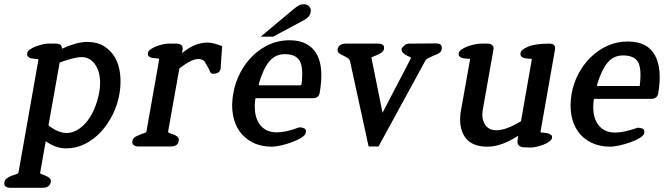

<svg xmlns="http://www.w3.org/2000/svg" viewBox="-43 -695 3168 911"><path d="M251 -464Q284 -479 314 -487.5Q344 -496 372 -496Q418 -496 451 -475.5Q484 -455 503 -421.5Q522 -388 527 -343.5Q532 -299 524 -251Q515 -198 491.5 -151Q468 -104 435 -68.5Q402 -33 360 -12Q318 9 271 9Q247 9 223 1Q199 -7 174 -25L148 122Q146 129 153 131Q160 133 167 136Q172 138 177 140.5Q182 143 187 146Q192 149 196 155Q200 161 198 169Q195 183 185 189.5Q175 196 161 196H5Q-7 196 -16 190Q-25 184 -22 169Q-20 158 -11 151.5Q-2 145 9 140Q12 139 15 138Q18 137 21 136Q29 133 36 131Q43 129 45 122L139 -410Q140 -415 133.5 -415Q127 -415 121 -416Q116 -417 110 -417.5Q104 -418 99 -420Q93 -423 88.5 -428.5Q84 -434 86 -443Q87 -452 98.5 -460Q110 -468 125.5 -474Q141 -480 157 -484Q173 -488 184 -488H223Q251 -488 251 -464ZM345 -424Q325 -424 298.5 -417Q272 -410 240 -398L187 -100Q213 -80 234 -72Q255 -64 272 -64Q299 -64 324 -78.5Q349 -93 369.5 -118.5Q390 -144 405 -179.5Q420 -215 428 -257Q434 -292 431 -322.5Q428 -353 416.5 -375.5Q405 -398 387 -411Q369 -424 345 -424Z M972 -345Q962 -344 958 -348.5Q954 -353 952 -358Q951 -360 950.5 -362.5Q950 -365 948 -367Q947 -369 946 -371.5Q945 -374 943 -377L928 -403Q916 -415 898 -415Q865 -415 808 -370L755 -73Q754 -66 760.5 -64Q767 -62 774 -59Q786 -56 795 -49Q800 -46 803.5 -40.5Q807 -35 805 -26Q803 -12 792.5 -6Q782 0 769 0H613Q601 0 592 -6Q583 -12 585 -26Q588 -41 602 -47.5Q616 -54 628 -59Q636 -62 643.5 -64Q651 -66 652 -72L712 -412Q713 -418 707 -417.5Q701 -417 695 -419Q682 -419 673 -422Q667 -424 662 -429Q657 -434 659 -444Q660 -453 671.5 -461Q683 -469 698 -475Q713 -481 729.5 -484.5Q746 -488 758 -488H796Q810 -488 818 -480.5Q826 -473 823 -458L821 -443Q880 -493 942 -493Q968 -493 1011 -476L1004 -374V-370Q1001 -355 991 -350Q981 -345 972 -345Z M1395 -597 1253 -521H1194L1348 -650Q1365 -664 1375 -669.5Q1385 -675 1397 -675Q1415 -675 1424.5 -664.5Q1434 -654 1431 -637Q1429 -624 1419 -614Q1409 -604 1395 -597ZM1441 -229H1169Q1158 -154 1185.5 -110.5Q1213 -67 1270 -67Q1290 -67 1316.5 -72.5Q1343 -78 1378 -91Q1390 -91 1400.5 -86Q1411 -81 1408 -66Q1406 -53 1386 -41Q1366 -29 1340 -19.5Q1314 -10 1288 -4.5Q1262 1 1248 1Q1196 1 1157 -18.5Q1118 -38 1094 -71.5Q1070 -105 1062 -151.5Q1054 -198 1064 -252Q1073 -305 1097.5 -351Q1122 -397 1157 -431Q1192 -465 1236 -484.5Q1280 -504 1330 -504Q1378 -504 1410.5 -486.5Q1443 -469 1460.5 -437Q1478 -405 1481 -359Q1484 -313 1474 -255Q1469 -229 1441 -229ZM1308 -438Q1263 -438 1234 -402.5Q1205 -367 1185 -297Q1184 -290 1190 -290H1380Q1385 -290 1386 -291Q1387 -292 1388 -297Q1397 -376 1378.5 -407Q1360 -438 1308 -438Z M1908 -421Q1908 -422 1905 -422Q1902 -425 1898 -426.5Q1894 -428 1890 -430Q1877 -436 1869 -444.5Q1861 -453 1863 -466Q1871 -476 1879 -482Q1887 -488 1898 -488L2026 -489Q2040 -489 2047.5 -483Q2055 -477 2053 -463Q2051 -448 2037 -441Q2023 -434 2010 -429Q2000 -424 1989.5 -419.5Q1979 -415 1974 -405L1753 0H1706L1618 -404Q1616 -413 1608.5 -418.5Q1601 -424 1590 -429Q1579 -434 1568 -441Q1557 -448 1559 -463Q1563 -477 1573.5 -482.5Q1584 -488 1596 -488H1752Q1765 -488 1773 -482.5Q1781 -477 1779 -463Q1777 -452 1765.5 -444.5Q1754 -437 1739 -431Q1735 -429 1730.5 -427.5Q1726 -426 1722 -424Q1720 -423 1720 -423V-418L1772 -160Z M2477 5 2443 4Q2426 3 2418 -5.5Q2410 -14 2413 -31L2416 -51Q2336 1 2270 1Q2193 1 2162 -46.5Q2131 -94 2144 -170L2187 -411Q2188 -417 2182 -416.5Q2176 -416 2170 -417Q2156 -417 2147 -421Q2141 -423 2136.5 -428.5Q2132 -434 2134 -444Q2135 -452 2146.5 -460Q2158 -468 2173.5 -474Q2189 -480 2207.5 -484Q2226 -488 2242 -488H2271Q2285 -488 2293 -480.5Q2301 -473 2298 -458L2247 -170Q2241 -134 2257.5 -105.5Q2274 -77 2313 -77Q2334 -77 2362.5 -87Q2391 -97 2429 -120L2480 -411Q2481 -417 2475 -416.5Q2469 -416 2463 -417Q2449 -417 2440 -421Q2434 -423 2429.5 -428.5Q2425 -434 2427 -444Q2429 -459 2462.5 -473.5Q2496 -488 2564 -488Q2596 -488 2590 -458L2522 -72Q2521 -66 2527 -66Q2533 -66 2540 -65Q2545 -64 2550.5 -63.5Q2556 -63 2561 -61Q2566 -59 2572 -54.5Q2578 -50 2576 -40Q2574 -31 2562 -22.5Q2550 -14 2534 -8Q2518 -2 2502 1.5Q2486 5 2477 5Z M3047 -226H2775Q2764 -152 2791.5 -109Q2819 -66 2876 -66Q2896 -66 2922 -71.5Q2948 -77 2983 -89Q2996 -89 3006 -84.5Q3016 -80 3014 -65Q3012 -52 2992 -40Q2972 -28 2946 -19Q2920 -10 2894 -4.5Q2868 1 2854 1Q2802 1 2763 -18Q2724 -37 2700 -70.5Q2676 -104 2668 -149.5Q2660 -195 2669 -249Q2678 -301 2702.5 -346.5Q2727 -392 2762 -425.5Q2797 -459 2841 -478.5Q2885 -498 2935 -498Q3030 -498 3065 -432Q3100 -366 3080 -252Q3075 -226 3047 -226ZM2913 -432Q2868 -432 2839.5 -397.5Q2811 -363 2790 -293Q2789 -288 2790 -287.5Q2791 -287 2796 -287H2986Q2991 -287 2992 -287.5Q2993 -288 2993 -293Q3002 -372 2983.5 -402Q2965 -432 2913 -432Z"/></svg>

Font: Jura
Style: Bold Italic
Weight: 700
Designer: Ed Merritt
Foundry: Ten by Twenty
Version: Version 1.007